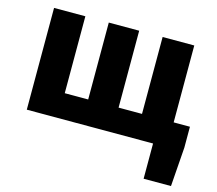

<svg xmlns="http://www.w3.org/2000/svg" viewBox="-107 -704 1173 1037"><g transform="rotate(15 479.0 -186.0)"><path d="M856 -139V-569H679V-139H548V-569H378V-139H247V-569H72V0H778V197H931L947 -22V-139Z"/></g></svg>

Font: Noto Sans CJK KR Black
Style: Regular
Weight: 900
Designer: Ryoko NISHIZUKA (kana & ideographs); Paul D. Hunt (Latin, Greek & Cyrillic); Wenlong ZHANG (bopomofo); Sandoll Communica
Foundry: Adobe Systems Incorporated
Version: Version 1.004;PS 1.004;hotconv 1.0.82;makeotf.lib2.5.63406